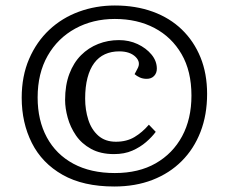

<svg xmlns="http://www.w3.org/2000/svg" viewBox="-20 -667 834 699"><path d="M396 12Q283 12 208 -30.5Q133 -73 96 -146.5Q59 -220 59 -311Q59 -390 86 -452.5Q113 -515 159.5 -558.5Q206 -602 267.5 -624.5Q329 -647 398 -647Q474 -647 536 -624.5Q598 -602 642 -559.5Q686 -517 710 -458Q734 -399 734 -325Q734 -249 710 -187Q686 -125 641.5 -80.5Q597 -36 535 -12Q473 12 396 12ZM395 -106Q346 -106 311.5 -125Q277 -144 256.5 -174Q236 -204 226.5 -238.5Q217 -273 217 -303Q217 -357 232.5 -398Q248 -439 275 -466Q302 -493 337.5 -507Q373 -521 413 -521Q450 -521 481 -506.5Q512 -492 531.5 -468.5Q551 -445 551 -417Q551 -401 541 -390.5Q531 -380 514 -380Q500 -380 489 -385Q478 -390 470 -397L480 -416Q494 -440 473.5 -460Q453 -480 414 -480Q385 -480 362 -469.5Q339 -459 323 -437.5Q307 -416 298.5 -383.5Q290 -351 290 -308Q290 -267 301.5 -231Q313 -195 338 -173Q363 -151 402 -151Q441 -151 469.5 -168Q498 -185 522 -213L547 -187Q533 -168 511.5 -149.5Q490 -131 461.5 -118.5Q433 -106 395 -106ZM398 -37Q485 -37 547 -72.5Q609 -108 643 -171Q677 -234 677 -319Q677 -408 641 -470Q605 -532 542.5 -565Q480 -598 398 -598Q318 -598 254 -563Q190 -528 153.5 -464Q117 -400 117 -312Q117 -229 150.5 -167Q184 -105 247 -71Q310 -37 398 -37Z"/></svg>

Font: Literata 18pt
Style: Italic
Weight: 400
Italic angle: -2°
Designer: Latin by Veronika Burian and Jose Scaglione. Greek by Irene Vlachou. Cyrillic by Vera Evstafieva
Foundry: TypeTogether
Version: Version 3.103;gftools[0.9.29]